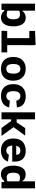

<svg xmlns="http://www.w3.org/2000/svg" viewBox="1754 -2572 832 4380"><g transform="rotate(90 2170.0 -382.0)"><path d="M581 -272C581 -430.5 524 -553 384.5 -553C308.5 -553 259.5 -516.5 230.5 -477H223V-765H63V0H204L211.5 -63.5H231C254 -23.5 304 12 380.5 12C524 12 581 -113.5 581 -272ZM223 -135V-405.5C249.5 -415.5 279 -421.5 307 -421.5C384 -421.5 420 -379 420 -272C420 -165 384 -119 307 -119C280.5 -119 251 -124.5 223 -135Z M684.5 0H1175.5V-130.5H1010L1010.5 -761L992.5 -778.5L685 -765V-634.5H850.5L850 -130.5H684.5Z M1821 -267.5C1821 -468 1697 -553 1550 -553C1403 -553 1279 -468 1279 -267.5C1279 -67 1403 12 1550 12C1697 12 1821 -67 1821 -267.5ZM1660 -268C1660 -142.5 1612.5 -110 1550 -110C1487.5 -110 1440 -142.5 1440 -268C1440 -393.5 1487.5 -431 1550 -431C1612.5 -431 1660 -393.5 1660 -268Z M2431 -174 2277 -191.5C2262 -145.5 2232.5 -110 2172 -110C2099.5 -110 2060 -161.5 2060 -269.5C2060 -375 2097.5 -431 2172 -431C2233.5 -431 2266.5 -393 2276 -337.5L2430 -351C2420.5 -487.5 2317 -553 2177.5 -553C2023 -553 1899 -471.5 1899 -269.5C1899 -85.5 2002.5 12 2169.5 12C2283 12 2398.5 -33 2431 -174Z M2703 0V-220.5H2739.5L2900 0H3082L2883 -271.5V-278L3074.5 -541H2901.5L2773 -346H2703V-765H2543V0Z M3139 -272C3139 -82.5 3252.5 12 3413 12C3513 12 3625 -24.5 3666 -147.5L3510.5 -168.5C3491.5 -127.5 3455.5 -110 3413.5 -110C3344 -110 3307 -158 3301 -245H3667V-299.5C3667 -471 3577 -553 3420 -553C3256.5 -553 3139 -464 3139 -272ZM3306 -336C3321 -406.5 3363.5 -431.5 3415.5 -431.5C3474 -431.5 3511 -400 3511 -337.5V-336Z M3759 -268C3759 -109.5 3816 13 3955.5 13C4031.5 13 4080.5 -23.5 4109.5 -63H4128.5L4136 0H4277V-765H4117V-476.5H4109C4086 -516.5 4036 -552 3959.5 -552C3816 -552 3759 -426.5 3759 -268ZM3920 -268C3920 -375 3956 -421 4033 -421C4059.5 -421 4089 -415.5 4117 -405V-134.5C4090.5 -124.5 4061 -118.5 4033 -118.5C3956 -118.5 3920 -161 3920 -268Z"/></g></svg>

Font: Monaspace Neon ExtraBold
Style: Regular
Weight: 800
Designer: Riley Cran & the Lettermatic Team
Foundry: Lettermatic
Version: Version 1.200 (Monaspace Neon)